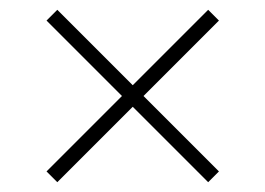

<svg xmlns="http://www.w3.org/2000/svg" viewBox="-20 -576 542 392"><path d="M97 -204 75 -226 229 -380 75 -534 97 -556 251 -402 405 -556 427 -534 273 -380 427 -226 405 -204 251 -358Z"/></svg>

Font: Encode Sans Exp Th
Style: Regular
Weight: 100
Width: 7
Designer: Multiple Designers
Foundry: Impallari Type
Version: Version 3.002; ttfautohint (v1.8.3) -l 8 -r 50 -G 200 -x 14 